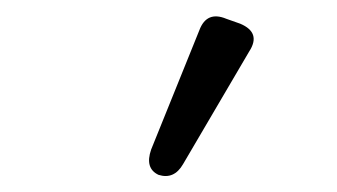

<svg xmlns="http://www.w3.org/2000/svg" viewBox="-20 -752 412 235"><path d="M204 -551Q193 -532 174 -538Q157 -546 165 -569L224 -715Q233 -739 257 -729L274 -723Q300 -712 285 -689Z"/></svg>

Font: Shin Retro Maru Gothic Regular
Style: Regular
Weight: 400
Designer: Iose
Foundry: Typographish
Version: Version 1.002